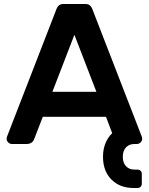

<svg xmlns="http://www.w3.org/2000/svg" viewBox="-20 -720 744 960"><path d="M445 -666 690 -34Q691 -31 691 -27Q691 -16 683 -8Q675 0 664 0H652Q626 0 610 17Q594 34 594 64Q594 94 610 111Q626 128 652 128H667Q677 128 683 134Q689 140 689 150V198Q689 208 683 214Q677 220 667 220H648Q579 220 537 177.5Q495 135 495 64Q495 27 507 -3Q519 -33 541 -54L510 -136H194L151 -25Q142 0 112 0H40Q29 0 21 -8Q13 -16 13 -27Q13 -31 14 -34L259 -666Q265 -684 273.5 -692Q282 -700 297 -700H407Q422 -700 430.5 -692Q439 -684 445 -666ZM352 -546 242 -261H462Z"/></svg>

Font: Hezaedrus Medium
Style: Regular
Weight: 500
Designer: Hubert & Fischer
Foundry: Hubert & Fischer
Version: Version 1.10;September 3, 2019;FontCreator 11.5.0.2425 64-bi